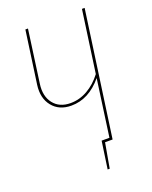

<svg xmlns="http://www.w3.org/2000/svg" viewBox="-151 -763 778 981"><g transform="rotate(-20 238.0 -273.0)"><path d="M418 -680.7H432.6L336.9 0H295.9L272 135.3H260.7L282.2 -13.7H324.7L367.7 -322.8Q294.4 -234.4 199.2 -234.4Q132.8 -234.4 96.7 -279.3Q60.5 -324.2 70.3 -395L110.4 -680.7H124.5L85 -395Q75.7 -329.6 107.4 -288.8Q139.2 -248 199.7 -248Q248.5 -248 292.5 -273.2Q336.4 -298.3 370.6 -343.3Z"/></g></svg>

Font: Fira Sans Compressed Hair
Style: Italic
Weight: 100
Width: 3
Italic angle: -8°
Designer: Carrois Corporate & Edenspiekermann AG
Foundry: Carrois Corporate GbR & Edenspiekermann AG
Version: Version 4.203;PS 004.203;hotconv 1.0.88;makeotf.lib2.5.64775